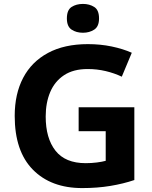

<svg xmlns="http://www.w3.org/2000/svg" viewBox="-20 -949 775 979"><path d="M381 -402H665V-31Q609 -12 542.5 -1Q476 10 399 10Q240 10 147.5 -84Q55 -178 55 -358Q55 -470 98 -552Q141 -634 224.5 -679Q308 -724 428 -724Q492 -724 549.5 -712Q607 -700 652 -680L601 -558Q563 -576 519 -586.5Q475 -597 427 -597Q354 -597 306.5 -565.5Q259 -534 236 -479.5Q213 -425 213 -355Q213 -244 263 -180.5Q313 -117 417 -117Q446 -117 473.5 -120.5Q501 -124 519 -129V-280H381ZM403 -929Q436 -929 460.5 -913.5Q485 -898 485 -855Q485 -814 460.5 -798Q436 -782 403 -782Q369 -782 345 -798Q321 -814 321 -855Q321 -898 345 -913.5Q369 -929 403 -929Z"/></svg>

Font: Noto Sans Meetei Mayek
Style: Bold
Weight: 700
Designer: Monotype Design Team and Neelakash Kshetrimayum
Foundry: Monotype Imaging Inc.
Version: Version 2.002; ttfautohint (v1.8.4.7-5d5b)